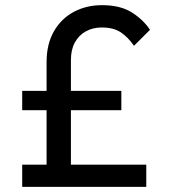

<svg xmlns="http://www.w3.org/2000/svg" viewBox="-20 -724 659 744"><path d="M160.5 -2.5V-483.2Q160.5 -552.8 188.6 -602.1Q216.8 -651.5 265.6 -677.8Q314.5 -704 375.2 -704Q446.2 -704 490.9 -675.8Q535.5 -647.5 561.2 -608.5L499.2 -546.5Q476.5 -579.5 448.4 -598.5Q420.2 -617.5 374 -617.5Q339.8 -617.5 312.6 -602.5Q285.5 -587.5 270.1 -559.5Q254.8 -531.5 254.8 -491.5V-2.5ZM66 0V-86H546.8V0ZM66 -297V-371.8H450.2V-297Z"/></svg>

Font: Outfit Thin
Style: Regular
Weight: 100
Designer: Rodrigo Fuenzalida
Foundry: fragTYPE
Version: Version 1.100;gftools[0.9.27]